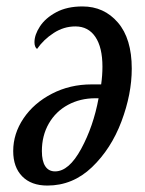

<svg xmlns="http://www.w3.org/2000/svg" viewBox="-20 -566 449 596"><path d="M21 -97Q21 -151 53 -198.5Q85 -246 141 -275Q197 -304 264 -304H294Q298 -332 298 -359Q298 -419 276 -451.5Q254 -484 214 -484Q178 -484 146.5 -463.5Q115 -443 95 -414Q87 -420 87 -435Q87 -458 104 -484Q121 -510 154.5 -528Q188 -546 236 -546Q303 -546 346 -496Q389 -446 389 -353Q389 -274 357 -189Q325 -104 265.5 -47Q206 10 127 10Q77 10 49 -18.5Q21 -47 21 -97ZM286 -261H276Q229 -261 191 -240.5Q153 -220 131.5 -182.5Q110 -145 110 -97Q110 -66 120.5 -50Q131 -34 151 -34Q194 -34 232 -104Q270 -174 286 -261Z"/></svg>

Font: Noto Serif Cond
Style: Italic
Weight: 400
Width: 3
Italic angle: -12°
Designer: Monotype Design Team
Foundry: Monotype Imaging Inc.
Version: Version 1.001